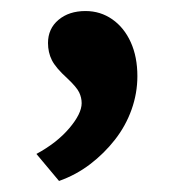

<svg xmlns="http://www.w3.org/2000/svg" viewBox="-20 -142 314 348"><path d="M46 137Q83 117 105.5 90.5Q128 64 128 45Q128 35 123.5 25.5Q119 16 102 0Q81 -19 74 -33Q67 -47 67 -64Q67 -90 86 -106Q105 -122 135 -122Q162 -122 183.5 -107Q205 -92 217 -65.5Q229 -39 229 -4Q229 27 218.5 56.5Q208 86 188.5 111Q169 136 143.5 155.5Q118 175 87 186Z"/></svg>

Font: Mach Medium
Style: Regular
Weight: 500
Version: Version 1.002